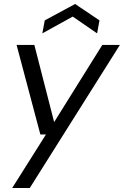

<svg xmlns="http://www.w3.org/2000/svg" viewBox="-20 -721 620 961"><path d="M41 220 210 -48H182L63 -496H152L251 -110L492 -496H580L129 220ZM192 -554 204 -619 356 -701 478 -619 466 -554 344 -638Z"/></svg>

Font: DeepMind Sans
Style: Italic
Weight: 400
Italic angle: -10°
Designer: Jonny Pinhorn / Modifications: Colophon Foundry
Foundry: Colophon Foundry
Version: Version 1.002; ttfautohint (v1.8.2)